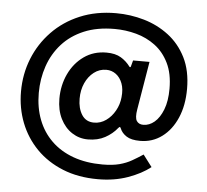

<svg xmlns="http://www.w3.org/2000/svg" viewBox="-53 -700 935 867"><g transform="rotate(5 414.5 -267.0)"><path d="M421.5 110Q332 110 261.8 81.5Q191.5 53 142.2 2.8Q93 -47.5 67.2 -113.5Q41.5 -179.5 41.5 -254.5Q41.5 -333.5 69.5 -403.8Q97.5 -474 149.8 -528.2Q202 -582.5 275.2 -613.2Q348.5 -644 439 -644Q504 -644 566 -626Q628 -608 678 -570Q728 -532 757.8 -472.8Q787.5 -413.5 787.5 -331Q787.5 -256.5 763 -199.8Q738.5 -143 695.2 -111Q652 -79 596.5 -79Q556 -79 534.5 -93Q513 -107 505 -127.5Q502 -134 500 -133.8Q498 -133.5 493 -128Q471.5 -101 438.5 -83Q405.5 -65 361 -65Q321.5 -65 288.8 -86.2Q256 -107.5 236.5 -146.5Q217 -185.5 217 -237.5Q217 -298 241.2 -349.5Q265.5 -401 309.2 -432Q353 -463 411 -463Q451.5 -463 477 -447.5Q502.5 -432 519.5 -408.5Q521.5 -406 523.8 -406.8Q526 -407.5 526.5 -412L533.5 -438H608L571.5 -219.5Q565 -181.5 574.5 -167Q584 -152.5 604.5 -152.5Q631.5 -152.5 655 -172.2Q678.5 -192 693.5 -230.5Q708.5 -269 708.5 -325Q708.5 -393.5 685.2 -441Q662 -488.5 623.2 -517.5Q584.5 -546.5 536.5 -559.5Q488.5 -572.5 438.5 -572.5Q359 -572.5 299.8 -547.5Q240.5 -522.5 201 -478.5Q161.5 -434.5 141.8 -377Q122 -319.5 122 -255Q122 -188.5 143 -134Q164 -79.5 204.5 -40Q245 -0.5 303.5 20.8Q362 42 436.5 42Q481.5 42 512.8 33.8Q544 25.5 568.5 11.5Q593 -2.5 618 -19L658.5 34.5Q618 66.5 557 88.2Q496 110 421.5 110ZM382 -143Q411.5 -143 436.2 -160.5Q461 -178 477 -206.8Q493 -235.5 496 -268Q500 -304.5 490 -330.8Q480 -357 460.8 -371.2Q441.5 -385.5 417 -385.5Q386 -385.5 361.2 -366.5Q336.5 -347.5 322.2 -316Q308 -284.5 308 -245.5Q308 -201 326.8 -172Q345.5 -143 382 -143Z"/></g></svg>

Font: Public Sans Thin SemiBold
Style: Regular
Weight: 600
Version: Version 2.001